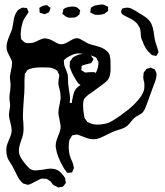

<svg xmlns="http://www.w3.org/2000/svg" viewBox="-20 -599 736 855"><path d="M382 -543Q381 -544 382 -546Q383 -548 383 -549Q383 -560 385 -563Q386 -566 392 -569Q398 -572 401 -574Q426 -579 432 -579Q439 -579 442 -578Q445 -577 449.5 -574.5Q454 -572 457 -571Q458 -570 459.5 -569.5Q461 -569 462 -568L461 -561Q461 -559 461.5 -555Q462 -551 461 -550Q460 -549 459 -548.5Q458 -548 457 -547Q445 -538 445 -538Q434 -533 413 -533H405Q402 -533 396 -536.5Q390 -540 387 -541Q386 -542 384.5 -542Q383 -542 382 -543ZM156 -556 155 -562Q155 -565 160 -567Q166 -571 171 -573Q183 -576 187 -576Q191 -576 198 -569L205 -564Q205 -562 203.5 -559.5Q202 -557 202 -555Q201 -554 200 -549.5Q199 -545 198 -544Q197 -543 195.5 -543Q194 -543 193 -542Q190 -541 185.5 -538.5Q181 -536 179 -536Q176 -536 170.5 -538Q165 -540 163 -541Q159 -541 157 -543Q156 -544 156 -556ZM258 -539V-540Q258 -541 261 -550Q261 -557 263 -558Q267 -563 281 -567Q299 -570 300 -570H303L313 -569L321 -567Q325 -565 333 -557Q334 -556 335 -555Q336 -554 337 -553Q337 -547 335 -545Q335 -536 333 -534Q332 -532 328 -530Q327 -529 323 -526Q319 -523 316 -522Q314 -521 308 -521L294 -520Q283 -520 275 -524L266 -531Q265 -532 261.5 -534.5Q258 -537 258 -539ZM686 -367 682 -359Q681 -358 679 -354.5Q677 -351 676 -350Q675 -349 673.5 -350Q672 -351 671 -351Q668 -351 663.5 -352Q659 -353 656 -354Q656 -354 650 -360Q626 -381 615 -415Q614 -418 612 -421.5Q610 -425 609 -430Q607 -439 606.5 -452Q606 -465 603 -473Q601 -478 598.5 -481Q596 -484 595 -487Q584 -507 545 -524Q534 -529 527 -534Q520 -539 519 -547Q519 -548 521 -553.5Q523 -559 525 -561Q526 -562 531 -562.5Q536 -563 538 -564Q552 -567 566.5 -560Q581 -553 602 -539Q606 -537 618 -529.5Q630 -522 638.5 -514Q647 -506 652 -497Q662 -479 666 -445Q670 -416 673 -409Q675 -402 678.5 -392.5Q682 -383 683 -377Q686 -368 686 -367ZM677 -270V-268Q677 -252 669 -231Q661 -210 658 -202Q642 -156 633 -133Q624 -108 615 -98Q609 -92 596 -85Q583 -78 578 -74L563 -57Q551 -42 548 -40Q540 -33 528.5 -28Q517 -23 505 -20Q484 -13 478 -10L458 0Q436 11 423.5 16Q411 21 397 21Q380 21 361.5 14Q343 7 338 5Q335 4 331 2.5Q327 1 323 0Q320 0 316.5 1Q313 2 309 2Q308 3 305.5 3Q303 3 301 4L297 11Q296 13 293.5 17Q291 21 290 23Q289 26 288 30Q287 34 287 36Q286 43 286 56Q286 82 294 103Q297 111 301.5 121Q306 131 307 139Q309 145 309 150Q308 154 303 164Q302 165 302 166.5Q302 168 301 169Q300 170 298 169.5Q296 169 296 169Q283 172 280 170Q277 169 275 164Q267 156 261 144Q234 97 229 60Q228 57 228 49Q228 36 233 22.5Q238 9 239 6Q250 -18 250 -35Q250 -42 245 -67Q240 -85 240 -98Q240 -111 246 -137L250 -160Q250 -175 249 -181Q249 -188 245 -202Q241 -216 240 -223V-227Q240 -237 241 -244Q242 -251 243 -255L244 -265L240 -273Q239 -275 237.5 -279Q236 -283 234 -285Q232 -287 228 -289Q224 -291 222 -292Q212 -297 200.5 -298Q189 -299 177.5 -299Q166 -299 162 -299Q155 -298 142 -298Q128 -297 112 -292L105 -289Q102 -287 99 -282.5Q96 -278 95 -276L91 -272Q90 -268 90 -258Q89 -252 89 -239V-208Q89 -189 86 -157Q82 -103 82 -80Q82 -71 84 -53L85 -25Q85 -17 83 -3Q80 12 74 27Q68 45 65.5 57Q63 69 65 82Q67 97 84 120Q98 139 109.5 149.5Q121 160 138 160Q141 160 168 157Q173 156 185 154Q197 152 206 152Q226 152 242 162Q253 170 264 185Q270 194 270 194Q271 197 271 205Q273 209 273 214Q273 218 266 225Q265 226 263.5 228.5Q262 231 260 232Q259 233 255.5 233Q252 233 250 234Q247 234 244.5 235Q242 236 239 236L232 232L220 226Q216 224 212.5 218.5Q209 213 206 210Q192 199 187 197H178Q176 197 171.5 196.5Q167 196 164 197Q160 197 154 201L136 210Q120 219 115 221Q106 224 104 224Q101 224 99.5 223Q98 222 96 222Q93 221 89.5 220Q86 219 83 218Q83 218 75 210Q67 203 60.5 191Q54 179 49 168L37 144Q33 136 24 123Q15 110 12 99Q8 87 8 70Q8 56 12 44Q14 37 20 23Q25 13 28.5 2Q32 -9 32 -20Q32 -32 26 -54Q20 -76 20 -87Q20 -95 22 -106.5Q24 -118 25 -126Q25 -136 23.5 -146Q22 -156 22 -165Q22 -180 25 -193Q27 -211 27 -220Q27 -230 25.5 -239.5Q24 -249 24 -259Q25 -268 29 -286Q33 -302 33 -312Q33 -314 33.5 -318.5Q34 -323 33 -326L29 -336Q26 -343 17.5 -359Q9 -375 9 -390Q9 -402 13.5 -416.5Q18 -431 24 -444Q29 -456 34 -470Q38 -488 39 -497Q39 -500 42 -515.5Q45 -531 53 -544Q59 -553 59 -553Q62 -556 66.5 -558.5Q71 -561 74 -562L79 -565H81L89 -564Q98 -564 100 -563Q101 -562 102 -559.5Q103 -557 103 -555Q103 -554 105 -551Q107 -548 107 -546Q107 -545 105 -541.5Q103 -538 102 -537Q98 -530 92.5 -522.5Q87 -515 85 -510Q81 -502 76 -481Q75 -474 73.5 -464Q72 -454 72 -447Q72 -439 73 -435Q73 -427 75 -424Q76 -422 79 -419.5Q82 -417 83 -416Q88 -411 90 -410Q92 -409 96 -408Q100 -407 102 -407H109Q121 -407 131 -410Q137 -412 153 -420Q169 -428 179 -428Q194 -428 212 -419Q218 -416 230 -409Q242 -402 253 -402Q263 -402 272.5 -406.5Q282 -411 297 -420Q299 -421 302 -423Q305 -425 309 -426Q313 -428 318.5 -428.5Q324 -429 329 -428Q331 -428 334 -426.5Q337 -425 339 -424Q346 -420 353 -416Q360 -412 367 -408Q377 -402 403 -396Q422 -391 434 -386Q446 -381 455 -372Q456 -371 458.5 -369Q461 -367 462 -365Q468 -358 470 -345Q472 -338 472 -324Q472 -317 472.5 -299Q473 -281 470 -266.5Q467 -252 458 -241Q452 -233 429 -217L387 -186Q374 -179 363 -168Q357 -162 356 -160Q350 -150 350 -131Q350 -107 354 -88Q355 -85 355 -81.5Q355 -78 356 -75Q359 -69 362 -66Q368 -57 368 -57Q370 -55 374 -53.5Q378 -52 380 -51Q395 -44 415 -44Q428 -44 448 -48Q462 -50 476.5 -59Q491 -68 495 -70Q513 -81 554 -113Q603 -154 618 -189Q623 -200 623 -216Q623 -227 622 -232Q621 -236 619.5 -242.5Q618 -249 618 -253V-257Q618 -262 619 -265V-271Q619 -276 623 -280Q627 -284 629 -287Q631 -292 632 -292Q633 -293 637 -293.5Q641 -294 643 -295Q649 -298 651 -298Q654 -297 656 -296Q658 -295 659 -294Q660 -294 664 -292.5Q668 -291 670 -289Q671 -288 671 -286.5Q671 -285 672 -284Q677 -274 677 -270ZM366 -234Q392 -250 402 -267Q417 -290 418 -312Q418 -314 418.5 -317.5Q419 -321 418 -323Q418 -326 413 -333Q413 -334 411.5 -337.5Q410 -341 408 -342Q407 -343 404.5 -344.5Q402 -346 401 -346Q386 -353 373 -354Q368 -355 354 -358Q340 -361 328 -361Q312 -361 290 -349Q281 -345 271 -337Q270 -335 268 -334Q266 -333 265 -331Q264 -330 264.5 -325.5Q265 -321 265 -319Q265 -307 274 -289L281 -269Q283 -259 283 -237Q283 -225 287 -199Q289 -191 291 -173Q293 -161 291 -149Q291 -148 290.5 -145Q290 -142 291 -141Q291 -140 291.5 -140.5Q292 -141 293 -141L298 -140Q300 -140 300 -141Q300 -149 302 -156Q305 -175 310 -188.5Q315 -202 327 -212Q335 -219 347.5 -225Q360 -231 366 -234ZM396 -240Q388 -229 377 -221L370 -216Q367 -215 359 -215L351 -214Q348 -214 345.5 -216Q343 -218 342 -218Q330 -225 324 -234Q303 -266 294 -291L290 -302L291 -316V-324Q292 -327 298 -333Q299 -335 300.5 -338Q302 -341 304 -342Q305 -344 308 -345.5Q311 -347 313 -348Q332 -359 357 -359Q367 -359 376 -355Q377 -354 380 -353.5Q383 -353 384 -352Q386 -351 388.5 -346.5Q391 -342 393 -340Q394 -339 395 -338Q396 -337 396 -335Q396 -333 395 -332Q394 -331 393 -330Q392 -328 389.5 -323.5Q387 -319 385 -318Q384 -317 380 -316.5Q376 -316 374 -315Q368 -314 361.5 -312Q355 -310 352 -309Q351 -308 348 -307.5Q345 -307 344 -306Q343 -304 343 -295L342 -287Q344 -285 346.5 -283.5Q349 -282 351 -281Q353 -280 355.5 -278Q358 -276 360 -276H362L371 -277Q378 -278 390 -278L401 -277H404Q405 -275 405 -272Q405 -269 404 -266Q403 -263 402 -254.5Q401 -246 396 -240Z"/></svg>

Font: Rubik-Burned
Style: Regular
Weight: 400
Designer: NaN (generative design), Hubert & Fischer (Rubik source font outlines)
Foundry: NaN, Hubert & Fischer
Version: Version 1.000